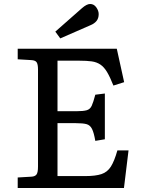

<svg xmlns="http://www.w3.org/2000/svg" viewBox="-20 -945 726 965"><path d="M69 0V-53L138 -57Q156 -58 163.5 -68Q171 -78 171 -108V-596Q171 -621 164.5 -631.5Q158 -642 136 -643L69 -647V-700H567L604 -532L550 -515Q533 -558 518 -583Q503 -608 484.5 -620.5Q466 -633 441 -636.5Q416 -640 378 -640H269V-386H363Q399 -386 416 -391Q433 -396 441 -413.5Q449 -431 459 -469L507 -475V-245L459 -237Q452 -278 442.5 -297Q433 -316 415 -321Q397 -326 361 -326H269V-60H409Q460 -60 490 -70Q520 -80 537.5 -108Q555 -136 570 -189H626L603 0ZM283 -752 258 -786 392 -904Q416 -925 433 -925Q452 -925 464 -908Q476 -891 476 -874Q476 -853 465 -839.5Q454 -826 434 -818Z"/></svg>

Font: Literata 7pt
Style: Regular
Weight: 400
Designer: Latin by Veronika Burian and Jose Scaglione. Greek by Irene Vlachou. Cyrillic by Vera Evstafieva.
Foundry: TypeTogether
Version: Version 3.002